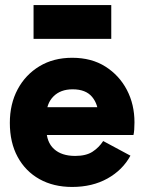

<svg xmlns="http://www.w3.org/2000/svg" viewBox="-20 -732 572 761"><path d="M266 9Q192 9 136.5 -22Q81 -53 50 -110Q19 -167 19 -245Q19 -320 50 -378Q81 -436 136.5 -469.5Q192 -503 266 -503Q343 -503 398 -468Q453 -433 483 -375.5Q513 -318 513 -247Q513 -231 512 -218Q511 -205 509 -197H140V-307H384L370 -271Q370 -318 345 -348Q320 -378 268 -378Q220 -378 192 -350Q164 -322 164 -275V-220Q164 -169 194 -141.5Q224 -114 278 -114Q321 -114 346.5 -130.5Q372 -147 389 -173L497 -115Q466 -58 406 -24.5Q346 9 266 9ZM421 -578H113V-712H421Z"/></svg>

Font: Gabarito ExtraBold
Style: Regular
Weight: 800
Designer: Leandro Assis / Alvaro Franca / Felipe Casaprima
Foundry: Naipe Foundry
Version: Version 1.000